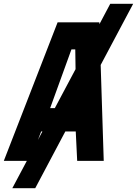

<svg xmlns="http://www.w3.org/2000/svg" viewBox="-31 -842 717 1005"><path d="M270.5 -725H489L489.5 -715.5L546 -822H666L496 -502L512 0H373L365.5 -154H311L153.5 143H33.5L109.5 0H-11ZM256 -276 364.5 -480 363 -583.5H343L231.5 -276ZM191 -154H184.5L167.5 -109.5Z"/></svg>

Font: JuliaMono ExtraBoldItalic
Style: Regular
Weight: 800
Italic angle: -9°
Monospace: yes
Designer: cormullion
Foundry: corm
Version: Version 0.049; ttfautohint (v1.8.4)